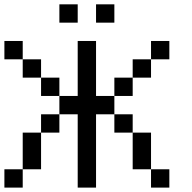

<svg xmlns="http://www.w3.org/2000/svg" viewBox="-20 -853 873 873"><path d="M0 0V-83.3H83.3V0ZM0 -583.3V-666.7H83.3V-583.3ZM750 -83.3V0H666.7V-83.3ZM750 -583.3H666.7V-666.7H750ZM333.3 0V-333.3H250V-416.7H333.3V-666.7H416.7V-416.7H500V-333.3H416.7V0ZM333.3 -833.3V-750H250V-833.3ZM666.7 -83.3H583.3V-250H666.7ZM666.7 -583.3V-500H583.3V-583.3ZM250 -416.7H166.7V-500H250ZM250 -333.3V-250H166.7V-333.3ZM583.3 -416.7H500V-500H583.3ZM583.3 -333.3V-250H500V-333.3ZM166.7 -83.3H83.3V-250H166.7ZM166.7 -583.3V-500H83.3V-583.3ZM500 -833.3V-750H416.7V-833.3Z"/></svg>

Font: Galmuri11 Regular
Style: Regular
Weight: 400
Designer: Minseo Lee (Quiple)
Version: Version 2.356;hotconv 1.1.0;makeotfexe 2.6.0 DEVELOPMENT